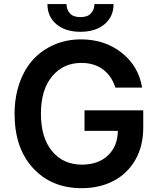

<svg xmlns="http://www.w3.org/2000/svg" viewBox="-20 -935 795 964"><path d="M454.1 -914.6H550.3Q550.3 -852.1 505.1 -813.7Q460 -775.4 383.8 -775.4Q308.1 -775.4 262.9 -813.7Q217.8 -852.1 218.3 -914.6H314Q314 -886.2 331.1 -867.7Q348.1 -849.1 383.8 -849.1Q419.4 -849.1 436.5 -867.7Q453.6 -886.2 454.1 -914.6ZM559.1 -495.1Q541 -553.7 497.1 -586.4Q453.1 -619.1 388.2 -619.1Q297.9 -619.1 241.7 -551.8Q185.5 -484.4 185.5 -364.3Q185.5 -243.2 241.7 -175.8Q297.9 -108.4 391.1 -108.4Q473.1 -108.4 521.7 -154.3Q570.3 -200.2 571.8 -277.8H404.3V-380.9H699.2V-293.5Q699.2 -201.2 659.4 -132.1Q619.6 -63 549.8 -26.6Q480 9.8 390.1 9.8Q238.3 9.8 145.8 -91.1Q53.2 -191.9 53.2 -362.8Q53.2 -448.7 78.6 -519.8Q104 -590.8 148.4 -638.2Q192.9 -685.5 253.9 -711.4Q314.9 -737.3 386.2 -737.3Q506.3 -737.3 591.3 -669.9Q676.3 -602.5 693.4 -495.1Z"/></svg>

Font: Interop SemBd
Style: Regular
Weight: 600
Designer: Rasmus Andersson, Google, Jang Haemin
Foundry: jhaemin
Version: Version 1.007